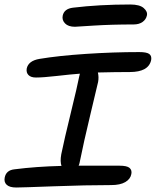

<svg xmlns="http://www.w3.org/2000/svg" viewBox="-37 -834 694 855"><path d="M296.9 -714.8Q267.1 -714.8 252.7 -729.7Q238.3 -744.6 242.2 -764.2Q248.5 -794.9 288.1 -799.8Q405.3 -814 543 -814Q585 -814 603 -798.1Q621.1 -782.2 617.2 -765.1Q613.3 -747.1 597.7 -736.1Q582 -725.1 558.1 -725.1Q460 -725.1 379.4 -720Q298.8 -714.8 296.9 -714.8ZM35.2 1Q5.9 1 -7.1 -11Q-20 -22.9 -16.1 -43Q-9.8 -76.2 27.8 -80.1Q123 -92.3 236.8 -95.2Q230 -114.3 235.8 -147Q249.5 -213.9 278.6 -332.5Q307.6 -451.2 315.9 -494.1Q316.4 -495.6 316.9 -498Q317.4 -500.5 317.9 -502.4Q318.4 -504.4 318.8 -505.9Q277.8 -502.9 216.3 -495.8Q154.8 -488.8 123 -488.8Q100.6 -488.8 89.8 -499.8Q79.1 -510.7 82 -528.8Q89.4 -563.5 139.2 -571.8Q223.6 -585.9 345.7 -594Q467.8 -602.1 583 -602.1Q615.7 -602.1 627.4 -593.8Q639.2 -585.4 636.2 -566.9Q625 -513.2 541 -513.2Q477.1 -513.2 398.9 -511.2Q403.8 -490.7 399.9 -469.2Q396.5 -453.1 366.2 -327.4Q335.9 -201.7 316.9 -106.9Q314.9 -99.1 313 -96.2H494.1Q528.8 -96.2 540 -86.2Q551.3 -76.2 547.9 -59.1Q543.9 -36.6 521 -23.2Q498 -9.8 458 -9.8Q346.7 -9.8 202.1 -4.4Q57.6 1 35.2 1Z"/></svg>

Font: Shantell Sans Irregular Bouncy
Style: Italic
Weight: 400
Italic angle: -11.31°
Designer: Stephen Nixon, Anya Danilova, Shantell Martin
Foundry: Arrow Type
Version: Version 1.006;[9816181b4]